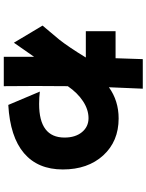

<svg xmlns="http://www.w3.org/2000/svg" viewBox="103 -812 793 1040"><g transform="rotate(90 500.0 -292.5)"><path d="M119.1 -126 195.3 -216.8Q235.4 -267.6 292 -360.4H149.4V-521.5H295.9L300.8 -668.9H460.9Q455.1 -543.9 453.1 -485.4Q526.4 -538.1 622.1 -538.1Q746.1 -538.1 822.3 -454.6Q898.4 -371.1 898.4 -235.8Q898.4 -100.6 810.1 -25.4Q721.7 49.8 548.8 59.6L476.6 -111.3Q507.8 -107.4 543.9 -107.4Q725.6 -107.4 725.6 -245.1Q725.6 -303.7 696.3 -339.4Q667 -375 620.6 -375Q574.2 -375 528.8 -345.2Q483.4 -315.4 447.3 -262.7Q446.3 -202.1 446.3 -86.9Q446.3 28.3 447.3 84H288.1V-80.1L211.9 29.3Z"/></g></svg>

Font: GenEi M Gothic v2 Black
Style: Regular
Weight: 900
Version: Version 2.0